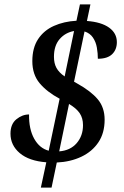

<svg xmlns="http://www.w3.org/2000/svg" viewBox="-20 -780 566 879"><path d="M192 -37Q113 -43 70.5 -79Q28 -115 28 -168Q28 -212 55 -234Q82 -256 113 -256Q112 -189 136.5 -145Q161 -101 203 -90L253 -328Q195 -359 161.5 -399Q128 -439 128 -500Q128 -561 154.5 -601Q181 -641 227 -661.5Q273 -682 330 -685L346 -760H394L378 -684Q444 -679 479.5 -653.5Q515 -628 515 -587Q515 -553 493.5 -532Q472 -511 428 -511Q428 -536 423.5 -562Q419 -588 405.5 -608Q392 -628 367 -636L319 -406L333 -398Q396 -363 427.5 -325.5Q459 -288 459 -232Q459 -171 430.5 -128.5Q402 -86 352.5 -62.5Q303 -39 240 -36L216 79H167ZM319 -638Q279 -631 253 -601Q227 -571 227 -520Q227 -490 238.5 -469Q250 -448 276 -430ZM251 -87Q302 -91 331 -124.5Q360 -158 360 -207Q360 -239 345 -261.5Q330 -284 296 -304Z"/></svg>

Font: Noto Serif SemiCondensed Medium
Style: Italic
Weight: 500
Width: 4
Italic angle: -12°
Designer: Monotype Design Team
Foundry: Monotype Imaging Inc.
Version: Version 2.013